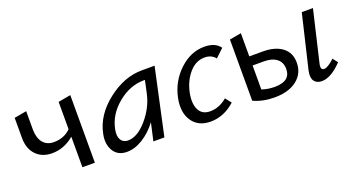

<svg xmlns="http://www.w3.org/2000/svg" viewBox="-40 -773 2051 1129"><g transform="rotate(-20 986.0 -208.5)"><path d="M334 -409 412 -423V0H334V-191Q272 -138 196 -138Q134 -138 96.5 -177Q59 -216 59 -283V-409L136 -423V-310Q136 -256 160 -226Q184 -196 228 -196Q292 -196 334 -238Z M858 -416H937L847 0H778L803 -111Q763 -58 712.5 -26.5Q662 5 613 5Q555 5 529 -38.5Q503 -82 516 -143Q538 -253 642 -334.5Q746 -416 858 -416ZM641 -56Q700 -56 760 -125.5Q820 -195 838 -278L855 -357H849Q761 -357 684.5 -294Q608 -231 591 -143Q583 -102 597 -79Q611 -56 641 -56Z M1296 -331Q1271 -361 1229 -361Q1174 -361 1133 -314Q1092 -267 1077 -197Q1064 -130 1084 -91Q1104 -52 1153 -52Q1211 -52 1260 -94L1289 -57Q1219 6 1136 6Q1059 6 1021.5 -49Q984 -104 1002 -192Q1022 -288 1092.5 -354.5Q1163 -421 1249 -421Q1317 -421 1347 -379Z M1563 -277Q1641 -277 1685 -243Q1729 -209 1729 -148Q1729 -80 1677.5 -39.5Q1626 1 1537 1Q1465 1 1406 -26V-409L1479 -422V-277ZM1934 -97 1958 -66Q1889 6 1831 6Q1799 6 1784 -15.5Q1769 -37 1778 -79L1858 -416H1928L1853 -97Q1843 -57 1869 -57Q1891 -57 1934 -97ZM1559 -57Q1658 -57 1658 -134Q1658 -175 1629.5 -197.5Q1601 -220 1549 -220H1479V-70Q1517 -57 1559 -57Z"/></g></svg>

Font: EauTestInfant Medium
Style: Italic
Weight: 500
Italic angle: -12°
Designer: Christian Thalmann (Catharsis Fonts)
Version: Version 0.001;PS 000.001;hotconv 1.0.88;makeotf.lib2.5.64775